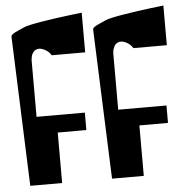

<svg xmlns="http://www.w3.org/2000/svg" viewBox="-51 -749 788 803"><g transform="rotate(-5 343.0 -347.5)"><path d="M387.2 3.4Q362.8 -611.3 362.8 -624Q362.8 -627 363.8 -629.2Q364.7 -631.3 367.4 -633.5Q370.1 -635.7 372.8 -637.5Q375.5 -639.2 380.9 -641.8Q386.2 -644.5 390.6 -646.5Q395 -648.4 403.3 -652.1Q411.6 -655.8 418 -658.7Q434.6 -666.5 496.1 -676.5Q557.6 -686.5 610.8 -692.9L664.1 -699.2V-532.7H523.4Q516.6 -545.4 502.2 -554.7Q487.8 -564 474.1 -564.5Q464.4 -564.5 457 -559.8Q449.7 -555.2 446.3 -548.6Q442.9 -542 440.7 -535.2Q438.5 -528.3 438.5 -523.4L438 -519V-281.7H640.6V-208.5H520.5V3.4ZM43.9 3.4Q20 -611.3 20 -624Q20 -627 21 -629.2Q22 -631.3 24.7 -633.5Q27.3 -635.7 29.8 -637.5Q32.2 -639.2 37.6 -641.8Q43 -644.5 47.4 -646.5Q51.8 -648.4 60.1 -652.1Q68.4 -655.8 74.7 -658.7Q91.3 -666.5 152.8 -676.5Q214.4 -686.5 267.6 -692.9L321.3 -699.2V-532.7H180.7Q173.8 -545.4 159.2 -554.7Q144.5 -564 130.9 -564.5Q115.2 -564.5 106.4 -553.2Q97.7 -542 96.7 -530.3L95.2 -519V-281.7H297.9V-208.5H177.7V3.4Z"/></g></svg>

Font: Some Time Later
Style: Regular
Weight: 400
Version: Version 003.300